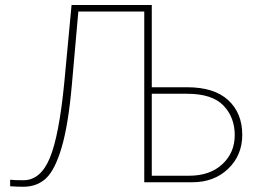

<svg xmlns="http://www.w3.org/2000/svg" viewBox="-20 -710 1019 748"><path d="M19.5 -9.8Q35.2 -7.8 71.3 -7.8Q137.7 -7.8 173.8 -93.8Q210 -179.7 230.5 -388.7L258.8 -690.4H571.3V-370.1H709Q814.5 -370.1 869.1 -319.8Q923.8 -269.5 923.8 -184.6Q923.8 -105.5 869.1 -52.7Q814.5 0 729.5 0H542V-665H285.2L259.8 -377.9Q246.1 -223.6 220.2 -135.7Q194.3 -47.9 159.2 -15.1Q124 17.6 70.3 17.6Q46.9 17.6 19.5 15.6ZM571.3 -25.4H716.8Q797.9 -25.4 846.2 -70.3Q894.5 -115.2 894.5 -183.6Q894.5 -252.9 850.6 -298.8Q806.6 -344.7 709 -344.7H571.3Z"/></svg>

Font: Gothic A1 Thin
Style: Regular
Weight: 250
Designer: HanYang I&C Co.,Ltd.
Foundry: HanYang I&C Co.,Ltd.
Version: Version 2.50